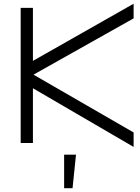

<svg xmlns="http://www.w3.org/2000/svg" viewBox="-20 -747 732 1003"><path d="M152 -286V0H88V-706H152V-429L677 -727L678 -726V-651L155 -357L678 -55V19L677 20ZM315 61H377L359 236H315Z"/></svg>

Font: Lineal Light
Style: Regular
Weight: 300
Designer: Created by Frank Adebiaye with contributions from Anton Moglia & Ariel Martín Pérez
Created by Frank ADEBIAYE with FontF
Foundry: Velvetyne Type Foundry
Version: Version 2.000